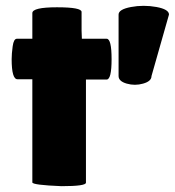

<svg xmlns="http://www.w3.org/2000/svg" viewBox="-20 -633 600 659"><path d="M415 -346Q387 -354 387 -372V-583Q387 -601 430 -609Q451 -613 473 -613Q495 -613 517 -609Q560 -601 560 -583L500 -372Q500 -354 471 -346Q457 -342 443 -342Q429 -342 415 -346ZM275 -6Q275 6 191 6Q91 2 91 -7V-361H40Q20 -361 20 -430Q20 -448 23.5 -474Q27 -500 38 -500H91V-588Q91 -608 175.5 -608Q260 -608 260 -592V-528L261 -500H346Q363 -500 363 -430Q363 -360 346 -360H275Z"/></svg>

Font: Lilita One
Style: Regular
Weight: 400
Designer: Juan Montoreano
Foundry: Juan Montoreano
Version: Version 1.002